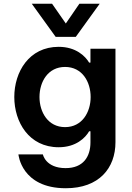

<svg xmlns="http://www.w3.org/2000/svg" viewBox="-20 -789 702 1021"><path d="M383 -593 510 -769H402L330 -664L257 -769H149L276 -593ZM330 212C507 212 594 105 594 -33V-530H461V-456H454C434 -490 384 -540 292 -540C134 -540 56 -406 56 -273C56 -140 134 -6 292 -6C384 -6 434 -56 454 -91H461V-32C461 45 422 105 329 105C222 105 208 32 208 32H78C78 32 93 212 330 212ZM326 -113C235 -113 190 -193 190 -273C190 -354 235 -433 326 -433C417 -433 462 -354 462 -273C462 -193 417 -113 326 -113Z"/></svg>

Font: Be Vietnam Pro SemiBold
Style: Regular
Weight: 600
Designer: Lam Bao, Tony Le, Vietanh Nguyen
Foundry: Yellow Type Foundry
Version: Version 1.002